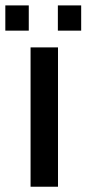

<svg xmlns="http://www.w3.org/2000/svg" viewBox="-29 -708 328 728"><path d="M190.9 -528.3V0H86.9V-528.3ZM278.8 -687.5V-591.8H190.4V-687.5ZM80.1 -687.5V-591.8H-8.8V-687.5Z"/></svg>

Font: Arimo Medium
Style: Regular
Weight: 500
Designer: Steve Matteson
Foundry: Monotype Imaging Inc.
Version: Version 1.33